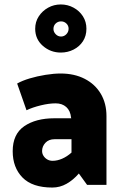

<svg xmlns="http://www.w3.org/2000/svg" viewBox="-20 -830 546 862"><path d="M169 -152Q169 -173 184 -189Q199 -205 225 -205H301V-145Q281 -127 259 -117.5Q237 -108 216 -108Q203 -108 192.5 -114Q182 -120 175.5 -130Q169 -140 169 -152ZM99 -335Q126 -348 163 -357Q200 -366 230 -366Q259 -366 277.5 -349.5Q296 -333 299 -302L300 -299H224Q141 -299 89 -263.5Q37 -228 37 -151Q37 -78 81 -33Q125 12 215 12Q249 12 279 -5Q309 -22 334 -51L371 0H458V-309Q458 -366 432.5 -409Q407 -452 360.5 -476Q314 -500 252 -500Q222 -500 184.5 -494Q147 -488 113.5 -478Q80 -468 57 -455ZM253 -810Q222 -810 196 -795.5Q170 -781 154 -756.5Q138 -732 138 -701Q138 -654 172.5 -624Q207 -594 253 -594Q284 -594 310.5 -607.5Q337 -621 352.5 -645Q368 -669 368 -701Q368 -732 352.5 -756.5Q337 -781 310.5 -795.5Q284 -810 253 -810ZM254 -666Q240 -666 230 -676.5Q220 -687 220 -700Q220 -715 230 -724.5Q240 -734 254 -734Q268 -734 278 -724.5Q288 -715 288 -701Q288 -687 278 -676.5Q268 -666 254 -666Z"/></svg>

Font: Catamaran ExtraBold
Style: Regular
Weight: 800
Designer: Pria Ravichandran
Version: Version 2.000